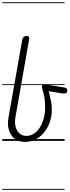

<svg xmlns="http://www.w3.org/2000/svg" viewBox="-25 -1246 616 1698"><path d="M197.5 9Q142 9 105.2 -19Q68.5 -47 54 -95.8Q39.5 -144.5 50 -206.5L172 -895.5Q174.5 -911.5 186.2 -920Q198 -928.5 210 -928.5Q223 -928.5 229.2 -922.2Q235.5 -916 232.5 -898L111.5 -209.5Q103.5 -165.5 112.5 -127.8Q121.5 -90 146.2 -67Q171 -44 209.5 -44Q256 -44 293.2 -78Q330.5 -112 352.2 -169Q374 -226 374 -294.5Q374 -352.5 365.5 -394.5Q357 -436.5 348 -464Q345.5 -471.5 345.2 -481Q345 -490.5 351.5 -496.5Q358 -502.5 376.5 -499.5L542.5 -472.5Q559 -470 564.8 -462.2Q570.5 -454.5 570.5 -445.5Q570.5 -427 556 -421.8Q541.5 -416.5 518 -420.5L406 -440Q418 -391.5 425.8 -352.5Q433.5 -313.5 433.5 -280Q433.5 -197 401.5 -131.8Q369.5 -66.5 316 -28.8Q262.5 9 197.5 9ZM197.5 9Q142 9 105.2 -19Q68.5 -47 54 -95.8Q39.5 -144.5 50 -206.5L172 -895.5Q174.5 -911.5 186.2 -920Q198 -928.5 210 -928.5Q223 -928.5 229.2 -922.2Q235.5 -916 232.5 -898L111.5 -209.5Q103.5 -165.5 112.5 -127.8Q121.5 -90 146.2 -67Q171 -44 209.5 -44Q256 -44 293.2 -78Q330.5 -112 352.2 -169Q374 -226 374 -294.5Q374 -352.5 365.5 -394.5Q357 -436.5 348 -464Q345.5 -471.5 345.2 -481Q345 -490.5 351.5 -496.5Q358 -502.5 376.5 -499.5L542.5 -472.5Q559 -470 564.8 -462.2Q570.5 -454.5 570.5 -445.5Q570.5 -427 556 -421.8Q541.5 -416.5 518 -420.5L406 -440Q418 -391.5 425.8 -352.5Q433.5 -313.5 433.5 -280Q433.5 -197 401.5 -131.8Q369.5 -66.5 316 -28.8Q262.5 9 197.5 9ZM-5 424.5H546V432.5H-5ZM-5 -16H546V0H-5ZM-5 -501.5H546V-493.5H-5ZM-5 -1226H546V-1218H-5Z"/></svg>

Font: Edu AU VIC WA NT Guides
Style: Regular
Weight: 400
Designer: Tina and Corey Anderson, Eben Sorkin, Mirko Velimirovic
Foundry: Google for Education
Version: Version 1.001